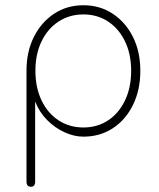

<svg xmlns="http://www.w3.org/2000/svg" viewBox="-20 -510 608 732"><path d="M98 202Q81 202 81 182V-240Q81 -313 109 -369Q137 -425 186 -457.5Q235 -490 298 -490Q361 -490 410 -457.5Q459 -425 487 -369Q515 -313 515 -240Q515 -167 487 -110Q459 -53 410 -21Q361 11 298 11Q263 11 226.5 -5.5Q190 -22 160 -52Q130 -82 114 -123V182Q114 202 98 202ZM298 -24Q351 -24 392 -51Q433 -78 456.5 -127Q480 -176 480 -240Q480 -304 456.5 -352.5Q433 -401 392 -428Q351 -455 298 -455Q245 -455 203.5 -428Q162 -401 138.5 -352.5Q115 -304 115 -240Q115 -176 138.5 -127Q162 -78 203.5 -51Q245 -24 298 -24Z"/></svg>

Font: Zen Maru Gothic Light
Style: Regular
Weight: 300
Designer: Yoshimichi Ohira
Foundry: Positype
Version: Version 1.001